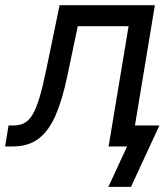

<svg xmlns="http://www.w3.org/2000/svg" viewBox="-55 -566 651 742"><path d="M-35.2 0 -22 -81.1H-2.4Q22 -81.1 39.8 -90.8Q57.6 -100.6 71.8 -124.8Q85.9 -148.9 98.6 -192.1Q111.3 -235.4 125 -302.7L175.3 -545.9H543.5L453.1 0H364.7L441.9 -464.8H245.6L205.1 -272Q186 -180.2 159.7 -119.9Q133.3 -59.6 93.8 -29.8Q54.2 0 -5.4 0ZM363.8 156.2 436 0H404.3L417.5 -81.1H561L451.2 156.2Z"/></svg>

Font: Inter Variable
Style: Italic
Weight: 400
Italic angle: -9.39999°
Designer: Rasmus Andersson
Foundry: rsms
Version: Version 4.001;git-9221beed3